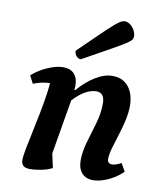

<svg xmlns="http://www.w3.org/2000/svg" viewBox="-82 -779 733 858"><g transform="rotate(10 285.0 -350.0)"><path d="M112.6 12Q88.8 12 80.2 2.4Q71.6 -7.2 71.6 -23.3Q71.6 -39.1 78.1 -72.6Q84.6 -106.2 94.1 -150.9Q103.6 -195.6 113.1 -243.9Q122.6 -292.3 129.1 -337.6Q135.6 -383 135.6 -417.4L179.1 -374Q174.1 -377.3 162.7 -379.6Q151.4 -381.8 137.7 -381.8Q120.1 -381.8 100 -378.1Q80 -374.4 58.5 -365.5L40.1 -400.8Q73.3 -429.5 111.8 -445.7Q150.3 -462 178.6 -462Q213.9 -462 230.5 -442.7Q247.2 -423.4 247.2 -394.9Q247.2 -389.6 247.2 -383.5Q247.2 -377.4 246.1 -370.4H250.1Q287.1 -413.1 327 -437.5Q367 -462 403.4 -462Q437.9 -462 459.7 -446Q481.5 -430.1 492.3 -403.4Q503.2 -376.6 503.2 -345Q503.2 -310.6 494.8 -274.9Q486.5 -239.2 475.7 -205.6Q465 -171.9 456.6 -142.8Q448.3 -113.8 448.3 -93.2Q448.3 -72 469.5 -72Q478.6 -72 489.2 -75.8Q499.8 -79.6 510.6 -85.8L531.2 -49.8Q513.3 -31.9 490 -17.8Q466.8 -3.7 442.7 4.1Q418.6 12 398.2 12Q365.1 12 346.8 -8.6Q328.5 -29.2 328.5 -66.1Q328.5 -106.6 342 -151.5Q355.4 -196.5 368.8 -242.7Q382.2 -288.8 382.2 -331.8Q382.2 -358.1 372.4 -369.9Q362.6 -381.7 344.2 -381.7Q321.8 -381.7 295.7 -367.8Q269.6 -353.9 240.3 -322.1L194.3 -51.1L189.6 -113.4L212.2 -10.2Q189.5 1.4 161 6.7Q132.6 12 112.6 12ZM250.1 -510.4Q240.2 -510.4 230.9 -519.5Q221.6 -528.5 221.6 -544.4Q283.5 -604.9 318.7 -638.8Q354 -672.8 372.2 -688.2Q390.4 -703.5 399.1 -707.7Q407.8 -712 415.7 -712Q428.2 -712 440.1 -702.9Q452.1 -693.8 459.7 -679.9Q467.4 -666 467.4 -651.5Q467.4 -644.5 462.7 -637.2Q458 -630 438.2 -617Q418.3 -604.1 373.8 -579.2Q329.3 -554.3 250.1 -510.4Z"/></g></svg>

Font: Petrona
Style: Italic
Weight: 400
Italic angle: -9°
Designer: Ringo R. Seeber
Foundry: Ringo R. Seeber
Version: Version 2.001; ttfautohint (v1.8.3)